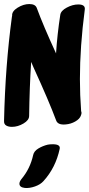

<svg xmlns="http://www.w3.org/2000/svg" viewBox="-20 -654 439 949"><path d="M241 59Q280 59 275 82Q255 175 195 241Q180 258 153 267.5Q126 277 103 275Q76 272 76 254Q76 244 86 231Q129 180 144 112Q148 93 169.5 80Q191 67 216 61Q226 59 241 59ZM375 -263Q375 -185 381 -105Q383 -99 383 -95Q383 -92 381 -86Q381 -85 380.5 -85Q380 -85 380 -85V-83Q374 -66 352 -53.5Q330 -41 305 -39Q265 -35 257 -60Q222 -154 146 -320L134 -348Q126 -223 124 -81Q124 -60 96 -43.5Q68 -27 39 -27Q21 -27 10 -34Q-1 -41 0 -57Q6 -329 39 -572L40 -576Q38 -598 67 -616Q96 -634 125 -634Q155 -634 162 -614Q194 -527 257 -390Q263 -484 278 -581Q281 -601 310 -616.5Q339 -632 367 -632Q403 -632 399 -606Q375 -424 375 -263Z"/></svg>

Font: Sedgwick Ave Display
Style: Regular
Weight: 400
Designer: Kevin Burke, Pedro Vergani
Foundry: Google, Inc.
Version: Version 1.000